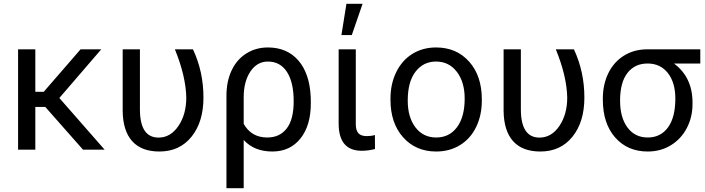

<svg xmlns="http://www.w3.org/2000/svg" viewBox="-20 -788 3714 1011"><path d="M218.3 -225.1H166V0H75.2V-528.3H166V-304.7H210.4L404.3 -528.3H513.2L292.5 -272L530.8 0H417Z M716.8 -528.3V-212.4Q716.8 -63.5 814.9 -63.5Q877.9 -63.5 919.4 -124.5Q960.9 -185.5 960.9 -274.4Q958.5 -387.2 900.9 -528.3H996.1Q1051.3 -410.6 1051.3 -274.4Q1051.3 -146 988.5 -68.1Q925.8 9.8 819.3 9.8Q724.6 9.8 675.8 -44.9Q627 -99.6 626 -204.6V-528.3Z M1390.6 -538.1Q1491.7 -538.1 1551.3 -469.2Q1610.8 -400.4 1616.2 -276.4L1616.7 -244.1Q1616.7 -127 1562 -58.6Q1507.3 9.8 1414.1 9.8Q1318.8 9.8 1263.2 -50.8V203.1H1172.4V-283.2Q1172.4 -360.4 1200 -418Q1227.5 -475.6 1277.6 -506.8Q1327.6 -538.1 1390.6 -538.1ZM1263.2 -135.7Q1303.7 -64 1387.2 -64Q1453.1 -64 1489.7 -111.6Q1526.4 -159.2 1526.4 -254.4Q1526.4 -354.5 1491 -409.2Q1455.6 -463.9 1390.6 -463.9Q1333.5 -463.9 1298.3 -411.1Q1263.2 -358.4 1263.2 -275.9Z M1853.5 -528.3V-133.3Q1853.5 -102.5 1866.9 -86.9Q1880.4 -71.3 1911.6 -71.3Q1935.1 -71.3 1954.1 -77.1L1954.6 -3.4Q1920.4 5.9 1884.8 5.9Q1763.2 5.9 1763.2 -137.7V-528.3ZM1804.2 -768.1H1889.2L1832.5 -603.5H1777.8Z M2036.1 -269Q2036.1 -346.7 2066.7 -408.7Q2097.2 -470.7 2151.6 -504.4Q2206.1 -538.1 2275.9 -538.1Q2383.8 -538.1 2450.4 -463.4Q2517.1 -388.7 2517.1 -264.6V-258.3Q2517.1 -181.2 2487.5 -119.9Q2458 -58.6 2403.1 -24.4Q2348.1 9.8 2276.9 9.8Q2169.4 9.8 2102.8 -64.9Q2036.1 -139.6 2036.1 -262.7ZM2127 -258.3Q2127 -170.4 2167.7 -117.2Q2208.5 -64 2276.9 -64Q2345.7 -64 2386.2 -117.9Q2426.8 -171.9 2426.8 -269Q2426.8 -356 2385.5 -409.9Q2344.2 -463.9 2275.9 -463.9Q2209 -463.9 2168 -410.6Q2127 -357.4 2127 -258.3Z M2722.7 -528.3V-212.4Q2722.7 -63.5 2820.8 -63.5Q2883.8 -63.5 2925.3 -124.5Q2966.8 -185.5 2966.8 -274.4Q2964.4 -387.2 2906.7 -528.3H3002Q3057.1 -410.6 3057.1 -274.4Q3057.1 -146 2994.4 -68.1Q2931.6 9.8 2825.2 9.8Q2730.5 9.8 2681.6 -44.9Q2632.8 -99.6 2631.8 -204.6V-528.3Z M3667.5 -453.6H3528.8Q3626.5 -381.3 3626.5 -248V-239.7Q3626.5 -171.4 3596.7 -114Q3566.9 -56.6 3512.9 -23.4Q3459 9.8 3390.6 9.8Q3284.2 9.8 3219.2 -64.2Q3154.3 -138.2 3154.3 -262.7V-269Q3154.3 -343.3 3183.1 -402.3Q3211.9 -461.4 3264.9 -494.6Q3317.9 -527.8 3386.2 -528.3H3667.5ZM3245.1 -258.3Q3245.1 -168.9 3284.2 -116.5Q3323.2 -64 3390.6 -64Q3458.5 -64 3497.3 -116.9Q3536.1 -169.9 3536.1 -269Q3536.1 -353 3496.8 -403.3Q3457.5 -453.6 3389.6 -453.6Q3322.8 -453.6 3283.9 -403.8Q3245.1 -354 3245.1 -258.3Z"/></svg>

Font: Noboto
Style: Regular
Weight: 400
Designer: Google
Version: Version 2.001101; 2014